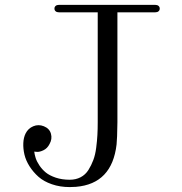

<svg xmlns="http://www.w3.org/2000/svg" viewBox="-20 -760 740 780"><path d="M457 -263.2Q456.1 -195.3 453.6 -173.3Q435.1 -13.2 288.6 -1Q276.4 0 263.2 0Q223.6 0 190.7 -11.5Q157.7 -22.9 136.5 -41.7Q115.2 -60.5 100.1 -84.2Q85 -107.9 79.3 -132.1Q73.7 -156.2 74.7 -178.7Q75.7 -201.2 84 -217.8Q94.2 -238.3 115.2 -247.1Q136.2 -255.9 158.2 -247.1Q181.2 -237.8 187 -216.6Q192.9 -195.3 181.2 -174.8Q172.4 -157.2 156.7 -149.7Q141.1 -142.1 129.9 -143.1L119.1 -144Q120.6 -131.3 125 -117.7Q129.4 -104 140.1 -87.9Q150.9 -71.8 166 -59.3Q181.2 -46.9 206.5 -38.3Q231.9 -29.8 263.2 -29.8Q288.1 -29.8 307.6 -40Q327.1 -50.3 339.1 -69.3Q351.1 -88.4 359.1 -109.9Q367.2 -131.3 370.8 -159.9Q374.5 -188.5 375.7 -211.7Q377 -234.9 377 -263.2V-710H219.2Q210.9 -710 206.1 -714.1Q201.2 -718.3 201.2 -725.1Q201.2 -731.9 206.1 -736.1Q210.9 -740.2 219.2 -740.2H610.8Q619.1 -740.2 624 -736.1Q628.9 -731.9 628.9 -725.1Q628.9 -718.3 624 -714.1Q619.1 -710 610.8 -710H457Z"/></svg>

Font: Director Light
Style: Regular
Weight: 100
Designer: Ange Degheest & May Jolivet & Justine Herbel
Foundry: Velvetyne Type Foundry
Version: Version 1.000;FEAKit 1.0